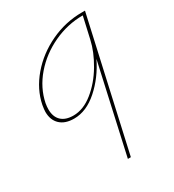

<svg xmlns="http://www.w3.org/2000/svg" viewBox="-170 -505 809 893"><g transform="rotate(-30 234.5 -58.5)"><path d="M425 -407 269 290H253L359 -186Q320 -106 258.5 -51.5Q197 3 131 3Q83 3 56.5 -22Q30 -47 30 -91Q30 -102 34 -126Q49 -202 104 -266.5Q159 -331 239.5 -369Q320 -407 409 -407ZM379 -278 405 -393Q323 -393 247 -357.5Q171 -322 118.5 -261Q66 -200 51 -126Q48 -108 48 -94Q48 -54 70.5 -32.5Q93 -11 135 -11Q189 -11 240.5 -52.5Q292 -94 329 -156.5Q366 -219 379 -278Z"/></g></svg>

Font: Ysabeau Thin
Style: Italic
Weight: 200
Italic angle: -12°
Designer: Christian Thalmann (Catharsis Fonts)
Version: Version 0.003